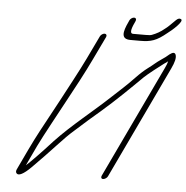

<svg xmlns="http://www.w3.org/2000/svg" viewBox="-55 -846 883 910"><g transform="rotate(5 386.5 -391.0)"><path d="M526.2 -763 522.7 -755C498.9 -705 493.2 -671 539.2 -671H584.2C637.2 -671 662.7 -679 711.3 -719C730.8 -733 785.9 -781 769.8 -790C763 -794 755.4 -792 746.9 -784C724.9 -762 708.9 -746 697.3 -738C679.6 -723 660.1 -712 638.6 -704C634 -702 624.6 -701 609.6 -701H548.6C534.6 -701 535.3 -719 552.7 -755L556.2 -763C559.8 -771 556 -778 548 -778C540 -778 529.8 -771 526.2 -763ZM393.4 -675 340.6 -565C314.3 -510 258.7 -407 231.6 -356L149.5 -204C134.6 -176 118.8 -145 104 -114L56.1 -13C52.6 -5 52.7 1 57.1 6C66.6 17 90.1 6 125.2 -29C167.8 -72 203.5 -109 233.9 -142C264.3 -175 289.2 -200 311.2 -219L373.9 -275C393.3 -292 413.7 -309 433.1 -326C496.5 -381 558.8 -442 618.4 -501C631.5 -514 694 -563 708.2 -573C715.8 -578 722 -582 726.3 -586C724.4 -577 720 -566 714.2 -554L459.7 -18C456.2 -10 458.9 -3 466.9 -3C474.9 -3 486.2 -10 489.7 -18L744.2 -554C758.6 -584 763.3 -605 759.4 -618C755.5 -631 745.5 -631 729.7 -619C718.6 -609 706.7 -600 694.2 -592C664.9 -572 663.3 -567 632 -544C616.2 -532 598.1 -516 577.2 -494C535.3 -450 515.2 -434 473.9 -395C389.9 -316 297.5 -245 219.2 -162C161 -98 119.7 -56 97.4 -36L142.7 -132C166.2 -181 236.7 -309 261.2 -355C292.3 -412 340.4 -501 370.6 -565L423.4 -675C427 -683 423.2 -690 415.2 -690C407.2 -690 397 -683 393.4 -675Z"/></g></svg>

Font: MewTooHand
Style: UltIta
Weight: 400
Designer: Mew Too, Robert Jablonski
Version: Version 0.77